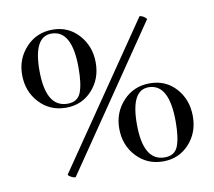

<svg xmlns="http://www.w3.org/2000/svg" viewBox="-61 -549 696 625"><g transform="rotate(-10 287.0 -237.0)"><path d="M150 -222Q97 -222 62 -259.5Q27 -297 27 -352Q27 -405 62 -442.5Q97 -480 150 -480Q202 -480 236 -442Q270 -404 270 -350Q270 -296 236 -259Q202 -222 150 -222ZM141 6Q140 7 133.5 5Q127 3 121.5 -1Q116 -5 117 -7L436 -473Q437 -475 443.5 -472.5Q450 -470 455 -465.5Q460 -461 459 -460ZM157 -234Q190 -234 201 -261.5Q212 -289 212 -343Q212 -468 144 -468Q85 -468 85 -356Q85 -234 157 -234ZM431 5Q378 5 343 -32.5Q308 -70 308 -125Q308 -178 343 -215.5Q378 -253 431 -253Q484 -253 517.5 -215.5Q551 -178 551 -123Q551 -69 517 -32Q483 5 431 5ZM438 -7Q471 -7 482 -34.5Q493 -62 493 -116Q493 -241 425 -241Q367 -241 367 -129Q367 -7 438 -7Z"/></g></svg>

Font: Cormorant SC
Style: Regular
Weight: 400
Designer: Christian Thalmann (Catharsis Fonts)
Version: Version 1.000;PS 002.000;hotconv 1.0.88;makeotf.lib2.5.64775